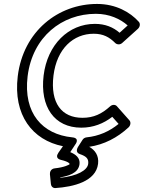

<svg xmlns="http://www.w3.org/2000/svg" viewBox="-20 -711 729 973"><path d="M549 -119 581 -83C533 -44 479 -21 419 -15C410 -14 402 -9 398 -2L375 34C371 41 361 62 385 70C417 81 430 93 427 119C423 152 372 181 286 190L285 188C324 181 377 168 383 121C387 89 363 71 336 60L361 22C361 22 388 -11 346 -15C196 -30 97 -136 120 -325C145 -525 294 -641 466 -641C534 -641 590 -615 627 -582L586 -545C554 -573 513 -590 461 -590C327 -590 220 -485 201 -328C182 -170 255 -64 392 -64C453 -64 505 -85 549 -119ZM573 -172C565 -182 549 -182 538 -172C496 -134 455 -114 398 -114C293 -114 234 -188 251 -328C268 -465 352 -540 455 -540C503 -540 534 -523 564 -493C572 -485 588 -483 599 -493L679 -565C690 -575 692 -592 683 -601C640 -649 567 -691 472 -691C275 -691 98 -553 70 -325C46 -128 144 -1 299 30L276 63C256 93 286 98 288 99C335 110 333 121 333 121C332 123 307 137 258 142C237 144 232 162 233 172L238 222C239 233 248 243 261 242C352 236 466 209 477 119C482 77 461 49 432 33C507 22 575 -13 632 -66C642 -76 644 -92 636 -101Z"/></svg>

Font: Falling Sky
Style: ExtOuObl
Weight: 400
Designer: Paul D. Hunt
Foundry: Adobe Systems Incorporated
Version: Version 1.02